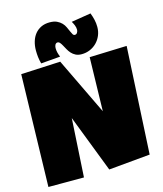

<svg xmlns="http://www.w3.org/2000/svg" viewBox="-135 -1054 974 1146"><g transform="rotate(-15 352.0 -481.5)"><path d="M689 -700.2 653.8 -38.1 397.9 -14.6 261.2 -369.1 239.7 -7.8H20L37.6 -700.2L281.7 -711.9L450.7 -360.4L458.5 -692.4ZM549.3 -855.5Q549.3 -827.1 539.1 -802.7Q528.8 -778.3 511 -760.3Q493.2 -742.2 469 -731.9Q444.8 -721.7 417.5 -721.7Q396 -721.7 380.9 -729.5Q365.7 -737.3 355.2 -749Q344.7 -760.7 337.2 -774.4Q329.6 -788.1 323.2 -799.8Q316.9 -811.5 310.3 -819.3Q303.7 -827.1 295.4 -827.1Q290 -827.1 286.1 -824Q282.2 -820.8 280 -816.4Q277.8 -812 276.9 -806.6Q275.9 -801.3 275.9 -796.9Q275.9 -782.2 279.5 -768.3Q283.2 -754.4 288.6 -741.2L169.4 -731.4Q163.6 -752 161.1 -772.7Q158.7 -793.5 158.7 -813.5Q158.7 -843.3 166.5 -869.1Q174.3 -895 189.7 -914.1Q205.1 -933.1 227.8 -944.1Q250.5 -955.1 280.8 -955.1Q307.6 -955.1 325.2 -946.8Q342.8 -938.5 354.5 -926.3Q366.2 -914.1 372.8 -899.4Q379.4 -884.8 384.8 -872.6Q390.1 -860.4 395 -852.1Q399.9 -843.8 407.7 -843.8Q417.5 -843.8 422.9 -852.5Q428.2 -861.3 428.2 -870.1Q428.2 -884.8 422.4 -898.7Q416.5 -912.6 409.7 -923.8L530.8 -943.4Q539.1 -921.9 544.2 -900.1Q549.3 -878.4 549.3 -855.5Z"/></g></svg>

Font: Luckiest Guy
Style: Regular
Weight: 400
Designer: Astigmatic (AOETI)
Foundry: Astigmatic (AOETI)
Version: Version 1.000